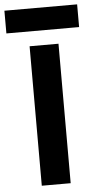

<svg xmlns="http://www.w3.org/2000/svg" viewBox="-94 -924 484 960"><g transform="rotate(-5 148.5 -444.0)"><path d="M76 -700V0H221V-700ZM-34 -774H331V-888H-34Z"/></g></svg>

Font: Jost SemiBold
Style: Regular
Weight: 600
Version: Version 3.710